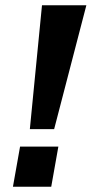

<svg xmlns="http://www.w3.org/2000/svg" viewBox="-20 -707 347 727"><path d="M93 -218 139 -687H307L185 -218ZM29 0 56 -152H201L174 0Z"/></svg>

Font: Archivo SemiCondensed ExtraBold
Style: Italic
Weight: 800
Width: 4
Italic angle: -10°
Designer: Hector Gatti
Foundry: Omnibus-Type
Version: Version 2.001